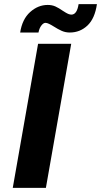

<svg xmlns="http://www.w3.org/2000/svg" viewBox="-20 -913 491 933"><path d="M165 -700H326L203 0H42ZM212 -889Q233 -889 249.5 -881.5Q266 -874 286 -860Q289 -858 298 -852.5Q307 -847 314 -844.5Q321 -842 327 -842Q354 -842 362 -893H451Q441 -823 405 -789Q369 -755 319 -755Q298 -755 280 -763Q262 -771 240 -785Q229 -792 218.5 -797Q208 -802 201 -802Q191 -802 181 -789Q171 -776 167 -755H78Q88 -820 126.5 -854.5Q165 -889 212 -889Z"/></svg>

Font: Sarabun ExtraBold
Style: Italic
Weight: 800
Italic angle: -10°
Designer: Suppakit Chalermlarp | Katatrad Co.,Ltd.
Foundry: Cadson Demak Co.,Ltd.
Version: Version 1.000; ttfautohint (v1.6)